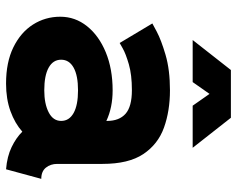

<svg xmlns="http://www.w3.org/2000/svg" viewBox="-94 -670 775 628"><g transform="rotate(90 294.0 -355.5)"><path d="M252.9 12.7Q183.1 12.7 134.3 -11.2Q85.4 -35.2 59.8 -75.4Q34.2 -115.7 34.2 -164.6Q34.2 -213.4 65.2 -252.2Q96.2 -291 150.6 -313.5Q205.1 -335.9 274.9 -335.9Q331.5 -335.9 375 -315.4V-317.9Q375 -357.4 351.6 -378.2Q328.1 -398.9 274.4 -398.9Q224.1 -398.9 189.7 -388.9Q155.3 -378.9 137.7 -368.9Q120.1 -358.9 120.1 -358.9L56.2 -465.8Q56.2 -465.8 83 -480.2Q109.9 -494.6 158.9 -509Q208 -523.4 274.9 -523.4Q342.3 -523.4 396.7 -503.9Q451.2 -484.4 483.4 -436.3Q515.6 -388.2 515.6 -302.7V-154.8Q515.6 -132.8 527.8 -117.7Q540 -102.5 564.5 -102.5L533.2 12.7Q491.2 9.3 460.4 -5.6Q429.7 -20.5 410.2 -40.5Q382.8 -16.1 343 -1.7Q303.2 12.7 252.9 12.7ZM375 -167.5Q375 -193.8 349.1 -208.3Q323.2 -222.7 274.9 -222.7Q226.6 -222.7 200.7 -208.3Q174.8 -193.8 174.8 -167.5Q174.8 -141.1 200.7 -126.7Q226.6 -112.3 274.9 -112.3Q318.8 -112.3 346.9 -126.7Q375 -141.1 375 -167.5ZM248 -597.7H110.4L208.5 -722.7H364.7L462.9 -597.7H325.2L286.6 -652.8Z"/></g></svg>

Font: Giphurs
Style: Bold
Weight: 700
Version: Version 0.920; ttfautohint (v1.8.4.7-5d5b)